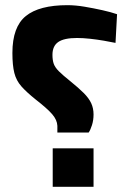

<svg xmlns="http://www.w3.org/2000/svg" viewBox="-20 -723 500 743"><path d="M323 -210H202V-236Q201 -259 182 -281Q163 -303 118 -338Q83 -366 63 -388.5Q43 -411 35.5 -440.5Q28 -470 28 -518Q28 -619 80 -661Q132 -703 241 -703Q272 -703 307.5 -697Q343 -691 376.5 -683.5Q410 -676 433 -668L427 -557Q408 -561 382 -565.5Q356 -570 328.5 -573Q301 -576 278 -576Q228 -576 205.5 -560.5Q183 -545 183 -511Q183 -490 188 -476Q193 -462 208 -447Q223 -432 253 -408Q284 -383 304 -363Q324 -343 333 -323.5Q342 -304 342 -280Q342 -258 336 -239Q330 -220 323 -210ZM342 0H184V-149H342Z"/></svg>

Font: Cairo ExtraBold
Style: Regular
Weight: 800
Designer: Mohamed Gaber, Accademia di Belle Arti di Urbino
Foundry: Kief Type Foundry, Accademia di Belle Arti di Urbino
Version: Version 3.117